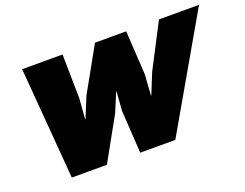

<svg xmlns="http://www.w3.org/2000/svg" viewBox="-100 -824 1297 1018"><g transform="rotate(-20 548.0 -315.0)"><path d="M1096 -630 733 0H535L520 -241L528 -348H526L481 -241L347 0H149L98 -630H326L330 -381L321 -266H323L370 -381L509 -630H685L700 -381L692 -265H694L741 -381L870 -630Z"/></g></svg>

Font: TypoPRO Sinkin Sans
Style: 900 X Black Italic
Weight: 950
Italic angle: -112°
Designer: Keith Bates
Foundry: K-Type
Version: Sinkin Sans (version 1.0)  by Keith Bates   •   © 2014   www